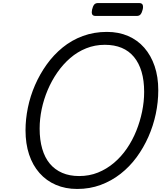

<svg xmlns="http://www.w3.org/2000/svg" viewBox="-20 -1225 1067 1264"><path d="M488 19Q411 19 348 -8Q285 -35 240 -86Q195 -137 171.5 -208Q148 -279 148 -367Q148 -440 163.5 -516Q179 -592 210.5 -664.5Q242 -737 287.5 -800.5Q333 -864 392.5 -912.5Q452 -961 525.5 -988Q599 -1015 684 -1015Q761 -1015 823.5 -988Q886 -961 930 -910.5Q974 -860 998 -789.5Q1022 -719 1022 -631Q1022 -553 1005.5 -475Q989 -397 957 -324.5Q925 -252 879 -189.5Q833 -127 773.5 -80.5Q714 -34 642.5 -7.5Q571 19 488 19ZM501 -66Q568 -66 625 -89Q682 -112 730 -152.5Q778 -193 815 -247Q852 -301 877 -363Q902 -425 915.5 -490.5Q929 -556 929 -620Q929 -695 912 -752.5Q895 -810 862 -850Q829 -890 781 -910Q733 -930 670 -930Q605 -930 547.5 -907Q490 -884 442.5 -843Q395 -802 357.5 -748Q320 -694 294 -632.5Q268 -571 254.5 -506.5Q241 -442 241 -378Q241 -304 258 -245.5Q275 -187 308 -147.5Q341 -108 389.5 -87Q438 -66 501 -66ZM610 -1120Q591 -1120 586.5 -1131.5Q582 -1143 586 -1161Q591 -1183 599.5 -1194Q608 -1205 626 -1205H895Q915 -1205 919.5 -1192.5Q924 -1180 919 -1161Q914 -1141 905.5 -1130.5Q897 -1120 880 -1120Z"/></svg>

Font: Playwrite TZ
Style: Regular
Weight: 400
Designer: Veronika Burian, José Scaglione
Foundry: TypeTogether
Version: Version 1.002